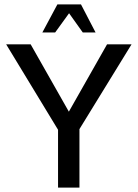

<svg xmlns="http://www.w3.org/2000/svg" viewBox="-20 -850 624 870"><path d="M576 -649H465L292 -344L119 -649H8L243 -262V0H340V-265ZM172 -703H230L293 -790L355 -703H413L347 -830H240Z"/></svg>

Font: Gamestation Text
Style: Bold
Weight: 400
Designer: Jonas Hecksher
Foundry: Jonas Hecksher, Playtypeª, e-types AS
Version: Version 1.003